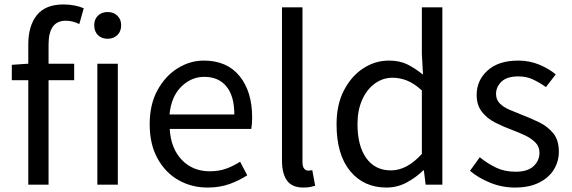

<svg xmlns="http://www.w3.org/2000/svg" viewBox="-20 -829 2566 862"><path d="M33 -469V-538L107 -543V-630Q107 -713 145.5 -761Q184 -809 265 -809Q291 -809 314 -804.5Q337 -800 356 -792L336 -721Q306 -736 275 -736Q198 -736 198 -629V-543H313V-469H198V0H107V-469Z M417 0V-543H509V0ZM463 -655Q436 -655 419.5 -671.5Q403 -688 403 -716Q403 -742 419.5 -758.5Q436 -775 463 -775Q490 -775 507 -758.5Q524 -742 524 -716Q524 -688 507 -671.5Q490 -655 463 -655Z M912 13Q840 13 781 -20.5Q722 -54 687 -118Q652 -182 652 -271Q652 -360 687 -424Q722 -488 777.5 -522.5Q833 -557 895 -557Q999 -557 1055.5 -487.5Q1112 -418 1112 -302Q1112 -287 1111 -274Q1110 -261 1108 -250H742Q747 -163 796 -111.5Q845 -60 922 -60Q962 -60 994.5 -71.5Q1027 -83 1058 -103L1090 -42Q1055 -19 1011 -3Q967 13 912 13ZM741 -315H1032Q1032 -398 996.5 -441Q961 -484 897 -484Q839 -484 794 -440Q749 -396 741 -315Z M1342 13Q1291 13 1268.5 -18.5Q1246 -50 1246 -108V-796H1338V-102Q1338 -81 1345.5 -72Q1353 -63 1363 -63Q1367 -63 1371 -63.5Q1375 -64 1382 -65L1395 5Q1385 8 1373 10.5Q1361 13 1342 13Z M1715 13Q1613 13 1552 -61Q1491 -135 1491 -271Q1491 -359 1524 -423Q1557 -487 1610.5 -522Q1664 -557 1726 -557Q1774 -557 1808.5 -540Q1843 -523 1879 -494L1874 -587V-796H1966V0H1891L1883 -64H1880Q1849 -33 1806.5 -10Q1764 13 1715 13ZM1735 -64Q1807 -64 1874 -138V-423Q1840 -454 1808 -467Q1776 -480 1742 -480Q1699 -480 1663 -454Q1627 -428 1606 -381Q1585 -334 1585 -272Q1585 -174 1624.5 -119Q1664 -64 1735 -64Z M2292 13Q2234 13 2181 -8.5Q2128 -30 2090 -62L2134 -123Q2170 -94 2208 -76Q2246 -58 2295 -58Q2349 -58 2375.5 -83Q2402 -108 2402 -143Q2402 -171 2383.5 -189.5Q2365 -208 2336.5 -221.5Q2308 -235 2278 -246Q2240 -260 2203.5 -278.5Q2167 -297 2143.5 -327Q2120 -357 2120 -403Q2120 -468 2169 -512.5Q2218 -557 2307 -557Q2357 -557 2400.5 -539Q2444 -521 2475 -495L2431 -438Q2403 -458 2373.5 -472Q2344 -486 2308 -486Q2256 -486 2231.5 -462.5Q2207 -439 2207 -407Q2207 -382 2223.5 -365Q2240 -348 2267 -336.5Q2294 -325 2324 -313Q2364 -298 2401.5 -279.5Q2439 -261 2464 -230.5Q2489 -200 2489 -148Q2489 -104 2466.5 -67.5Q2444 -31 2400 -9Q2356 13 2292 13Z"/></svg>

Font: Source Han Sans
Style: Regular
Weight: 400
Designer: Ryoko NISHIZUKA Ë•øÂ°öÊ∂ºÂ≠ê (kana, bopomofo & ideographs); Paul D. Hunt (Latin, Greek & Cyrillic); Sandoll Communicatio
Foundry: Adobe
Version: Version 2.004;hotconv 1.0.118;makeotfexe 2.5.65603